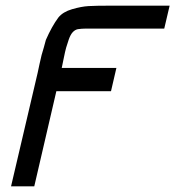

<svg xmlns="http://www.w3.org/2000/svg" viewBox="-20 -492 619 678"><path d="M19 166 113 -235Q115 -244 119.5 -265.5Q124 -287 127 -298Q128 -300 134.5 -323.5Q141 -347 142 -351Q163 -399 186 -430Q202 -450 234.5 -459.5Q267 -469 292.5 -470.5Q318 -472 368 -472H579L560 -391H282Q269 -391 255 -389Q245 -387 237 -378.5Q229 -370 223 -353Q217 -336 213.5 -323.5Q210 -311 205 -286Q200 -261 198 -252H391L372 -170H179L101 166Z"/></svg>

Font: Coval
Style: Light Italic
Weight: 300
Foundry: Context Ltd
Version: Version 001.000